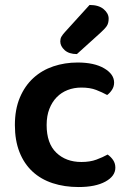

<svg xmlns="http://www.w3.org/2000/svg" viewBox="-20 -740 524 774"><path d="M168 -236Q168 -162 207 -124.5Q246 -87 308 -87Q343 -87 368.5 -96.5Q394 -106 414 -117Q428 -107 436.5 -94Q445 -81 445 -64Q445 -30 405 -8Q365 14 297 14Q240 14 192.5 -1.5Q145 -17 111 -48.5Q77 -80 58.5 -127Q40 -174 40 -236Q40 -299 60 -346.5Q80 -394 114.5 -425.5Q149 -457 195 -472.5Q241 -488 293 -488Q360 -488 400 -464.5Q440 -441 440 -407Q440 -391 431.5 -378Q423 -365 412 -357Q392 -368 367.5 -377.5Q343 -387 308 -387Q278 -387 252.5 -377Q227 -367 208.5 -348Q190 -329 179 -301Q168 -273 168 -236ZM341 -720Q378 -720 398 -703Q418 -686 418 -665Q418 -646 410 -634.5Q402 -623 383 -606L290 -522Q258 -522 240.5 -538Q223 -554 223 -573Q223 -584 227.5 -592Q232 -600 242 -611Z"/></svg>

Font: Baloo 2 Latin SemiBold
Style: Regular
Weight: 400
Designer: Sarang Kulkarni and Ek Type
Foundry: Ek Type
Version: Version 1.001